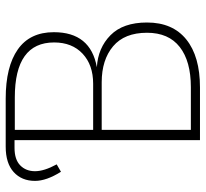

<svg xmlns="http://www.w3.org/2000/svg" viewBox="-44 -678 722 674"><g transform="rotate(-90 317.0 -341.0)"><path d="M418 -362Q486 -358 530.5 -314Q575 -270 575 -186Q575 -96 515.5 -48Q456 0 347 0H162V-651H135Q94 -651 73.5 -631Q53 -611 53 -579Q53 -547 77 -503L51 -488Q19 -539 19 -579Q19 -626 50 -654Q81 -682 139 -682H163H308Q420 -682 480.5 -639.5Q541 -597 541 -513Q541 -384 418 -362ZM312 -650H198V-375H360Q426 -375 465.5 -412Q505 -449 505 -512Q505 -650 312 -650ZM348 -32Q439 -32 489 -71Q539 -110 539 -186Q539 -265 491.5 -305Q444 -345 365 -345H198V-32Z"/></g></svg>

Font: Fira Sans UltraLight
Style: Regular
Weight: 200
Designer: Carrois Corporate & Edenspiekermann AG
Foundry: Carrois Corporate GbR & Edenspiekermann AG
Version: Version 4.106;PS 004.106;hotconv 1.0.70;makeotf.lib2.5.58329